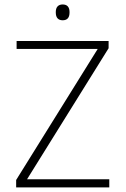

<svg xmlns="http://www.w3.org/2000/svg" viewBox="-20 -818 548 838"><path d="M457 -35.5V0H50.5V-32.5L406.5 -604.5H52.5V-639H454V-607.5L98 -35.5ZM253.5 -729.5Q239 -729.5 231.2 -738Q223.5 -746.5 223.5 -763.5V-765.5Q223.5 -781.5 231.2 -790Q239 -798.5 253.5 -798.5Q268.5 -798.5 276 -790Q283.5 -781.5 283.5 -765.5V-763.5Q283.5 -746.5 276 -738Q268.5 -729.5 253.5 -729.5Z"/></svg>

Font: Anek Latin Medium ExtraLight
Style: Regular
Weight: 250
Version: Version 1.003